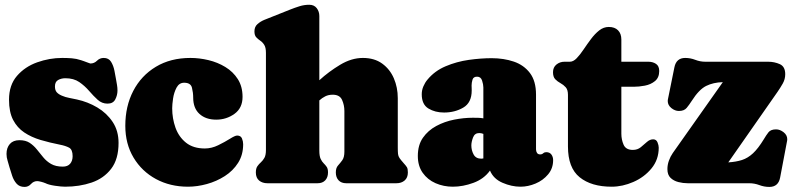

<svg xmlns="http://www.w3.org/2000/svg" viewBox="-20 -754 3264 790"><path d="M249 -432.1Q232.4 -432.1 219.2 -424.8Q206.1 -417.5 206.1 -398.4Q206.1 -382.8 213.4 -374.5Q220.7 -366.2 234.4 -360.4Q249 -354 265.1 -351.1Q281.2 -348.1 296.4 -344.7Q341.3 -335 380.4 -311.8Q419.4 -288.6 443.6 -252.2Q467.8 -215.8 467.8 -166Q467.8 -99.1 437.5 -59.6Q407.2 -20 357.2 -2.9Q307.1 14.2 247.6 14.2Q232.4 14.2 205.8 10.3Q179.2 6.3 166.5 -0.5H166Q161.1 -2.9 149.9 -5.9Q138.7 -8.8 133.3 -8.8Q118.2 -8.8 107.4 3.2Q96.7 15.1 81.1 15.1Q60.1 15.1 48.1 1.5Q36.1 -12.2 30 -31Q23.9 -49.8 19 -65.9Q15.6 -79.6 11.2 -93Q6.8 -106.4 6.8 -120.6Q6.8 -146 20.5 -161.6Q34.2 -177.2 60.1 -177.2Q85.4 -177.2 102.1 -166.3Q118.7 -155.3 131.6 -139.2Q144.5 -123 158 -106.7Q171.4 -90.3 190.4 -79.3Q209.5 -68.4 238.3 -68.4Q258.3 -68.4 268.6 -80.3Q278.8 -92.3 278.8 -111.3Q278.8 -138.7 264.2 -146.5Q249.5 -154.3 226.6 -158.7Q184.6 -167 146.7 -178.2Q108.9 -189.5 79.8 -209Q50.8 -228.5 33.9 -260.7Q17.1 -293 17.1 -343.8Q17.1 -403.8 49.8 -441.7Q82.5 -479.5 133.1 -497.6Q183.6 -515.6 235.8 -515.6Q255.9 -515.6 275.1 -514.2Q294.4 -512.7 313.5 -506.3Q315.9 -505.9 325 -502.4Q334 -499 342.8 -495.8Q351.6 -492.7 351.6 -492.7Q367.7 -492.7 379.2 -504.2Q390.6 -515.6 406.7 -515.6Q427.2 -515.6 437 -499.8Q446.8 -483.9 450.9 -462.9Q455.1 -441.9 457.5 -427.2Q459.5 -416 461.4 -404.5Q463.4 -393.1 463.4 -381.8Q463.4 -362.3 454.3 -345Q445.3 -327.6 422.4 -327.6Q399.4 -327.6 381.8 -343.5Q364.3 -359.4 346.7 -379.9Q329.1 -400.4 306.2 -416.3Q283.2 -432.1 249 -432.1Z M978 -355.5Q978 -309.6 944.8 -285.6Q911.6 -261.7 869.6 -261.7Q826.7 -261.7 800.8 -285.2Q774.9 -308.6 774.9 -352.5Q774.9 -372.6 769.8 -393.1Q764.6 -413.6 737.8 -413.6Q717.3 -413.6 706.5 -393.6Q695.8 -373.5 692.1 -348.6Q688.5 -323.7 688.5 -308.6Q688.5 -266.6 702.1 -228.5Q715.8 -190.4 745.6 -166.7Q775.4 -143.1 822.8 -143.1Q850.6 -143.1 877.9 -156.5Q905.3 -169.9 926.3 -183.1Q947.3 -196.3 955.6 -196.3Q970.7 -196.3 975.6 -184.3Q980.5 -172.4 980.5 -160.6Q980.5 -116.7 959.7 -84Q939 -51.3 905 -29.5Q871.1 -7.8 831.3 3.2Q791.5 14.2 753.4 14.2Q680.2 14.2 621.8 -17.3Q563.5 -48.8 529.5 -105.5Q495.6 -162.1 495.6 -236.3Q495.6 -316.9 528.3 -379.9Q561 -442.9 621.3 -479.2Q681.6 -515.6 763.7 -515.6Q800.3 -515.6 837.9 -506.6Q875.5 -497.6 907.2 -478.3Q939 -459 958.5 -428.5Q978 -397.9 978 -355.5Z M1252.4 -734.4Q1272.5 -734.4 1283.2 -720.5Q1293.9 -706.5 1293.9 -688V-423.8Q1333 -459.5 1379.6 -487.5Q1426.3 -515.6 1473.1 -515.6Q1520.5 -515.6 1552.5 -492.4Q1584.5 -469.2 1600.6 -431.6Q1616.7 -394 1616.7 -350.1V-147Q1616.7 -129.9 1617.7 -120.6Q1618.7 -111.3 1623.8 -103.8Q1628.9 -96.2 1640.6 -83Q1650.4 -72.3 1654.3 -65.9Q1658.2 -59.6 1658.2 -44.4Q1658.2 -22.9 1645 -11.5Q1631.8 0 1610.8 0H1404.8Q1384.3 0 1373 -12.2Q1361.8 -24.4 1361.8 -44.4Q1361.8 -63 1370.6 -72.8Q1379.4 -82.5 1388.2 -94.5Q1397 -106.4 1397 -129.9V-297.4Q1397 -321.3 1387.5 -342.8Q1377.9 -364.3 1349.1 -364.3Q1331.5 -364.3 1318.4 -357.7Q1305.2 -351.1 1293.9 -340.8V-134.3Q1293.9 -111.8 1299.3 -100.3Q1304.7 -88.9 1311.8 -82Q1318.8 -75.2 1324.2 -67.4Q1329.6 -59.6 1329.6 -44.4Q1329.6 -24.4 1318.4 -12.2Q1307.1 0 1286.6 0H1080.6Q1059.6 0 1046.1 -11.2Q1032.7 -22.5 1032.7 -44.4Q1032.7 -61 1039.1 -70.1Q1045.4 -79.1 1053.5 -86.2Q1061.5 -93.3 1067.9 -104.5Q1074.2 -115.7 1074.2 -136.7V-536.6Q1074.2 -558.6 1067.1 -569.6Q1060.1 -580.6 1050.5 -586.9Q1041 -593.3 1033.9 -601.1Q1026.9 -608.9 1026.9 -625Q1026.9 -644 1039.6 -655Q1052.2 -666 1067.9 -672.4L1174.3 -714.8Q1192.9 -722.2 1212.4 -728.3Q1231.9 -734.4 1252.4 -734.4Z M1699.2 -112.3Q1699.2 -157.2 1720.2 -187.3Q1741.2 -217.3 1775.1 -235.6Q1809.1 -253.9 1848.6 -261.7Q1888.2 -269.5 1924.8 -269.5Q1935.5 -269.5 1946.8 -269.3Q1958 -269 1968.8 -267.1V-394Q1968.8 -406.2 1963.6 -422.4Q1958.5 -438.5 1942.9 -438.5Q1927.7 -438.5 1924.1 -426Q1920.4 -413.6 1920.4 -402.3Q1920.4 -397.5 1920.7 -392.3Q1920.9 -387.2 1920.9 -381.8Q1920.9 -331.5 1886.2 -311.3Q1851.6 -291 1807.1 -291Q1770 -291 1742.7 -307.6Q1715.3 -324.2 1715.3 -366.2Q1715.3 -382.8 1721.9 -398.4Q1728.5 -414.1 1738.8 -426.3Q1768.6 -462.4 1813.7 -481.4Q1858.9 -500.5 1908.9 -507.6Q1959 -514.6 2002.9 -514.6Q2052.7 -514.6 2094.2 -500.5Q2135.7 -486.3 2160.6 -453.4Q2185.5 -420.4 2185.5 -364.7V-139.6Q2185.5 -131.3 2189.5 -125Q2193.4 -118.7 2202.6 -118.7Q2210 -118.7 2215.1 -123.3Q2220.2 -127.9 2227.5 -127.9Q2241.7 -127.9 2248.8 -118.2Q2255.9 -108.4 2255.9 -95.2Q2255.9 -61 2235.1 -36.4Q2214.4 -11.7 2183.6 1.2Q2152.8 14.2 2121.6 14.2Q2085 14.2 2047.6 -2Q2010.3 -18.1 1996.1 -52.2Q1971.2 -17.6 1928 -1.7Q1884.8 14.2 1843.3 14.2Q1805.2 14.2 1772.2 -0.2Q1739.3 -14.6 1719.2 -43Q1699.2 -71.3 1699.2 -112.3ZM1919.4 -155.3Q1919.4 -135.7 1928.7 -118.4Q1938 -101.1 1960.4 -101.1Q1964.8 -101.1 1968.8 -102.1V-203.1Q1960.4 -206.5 1951.7 -206.5Q1933.1 -206.5 1926.3 -188.2Q1919.4 -169.9 1919.4 -155.3Z M2496.6 14.2Q2413.1 14.2 2365 -24.7Q2316.9 -63.5 2316.9 -151.4V-363.8Q2316.9 -384.8 2307.6 -395Q2298.3 -405.3 2286.1 -411.9Q2273.9 -418.5 2264.6 -428Q2255.4 -437.5 2255.4 -457Q2255.4 -477.1 2269.5 -488.5Q2283.7 -500 2302.7 -500H2324.7Q2338.9 -500 2352.8 -514.4Q2366.7 -528.8 2381.1 -550.3Q2395.5 -571.8 2411.4 -593Q2427.2 -614.3 2445.3 -628.7Q2463.4 -643.1 2484.9 -643.1Q2509.3 -643.1 2522.9 -629.4Q2536.6 -615.7 2536.6 -591.3V-500H2647.5Q2666 -500 2679.2 -491.2Q2692.4 -482.4 2692.4 -461.9Q2692.4 -434.6 2675 -420.4Q2657.7 -406.2 2633.3 -401.6Q2608.9 -397 2587.4 -397H2536.6V-203.6Q2536.6 -179.7 2545.9 -158.4Q2555.2 -137.2 2584 -137.2Q2603 -137.2 2616.5 -148.2Q2629.9 -159.2 2641.8 -169.9Q2653.8 -180.7 2667.5 -180.7Q2680.2 -180.7 2685.3 -168.5Q2690.4 -156.2 2690.4 -146.5Q2690.4 -97.2 2660.6 -61Q2630.9 -24.9 2586.2 -5.4Q2541.5 14.2 2496.6 14.2Z M3210.9 -448.7Q3210.9 -428.2 3200.7 -410.2Q3190.4 -392.1 3179.2 -376L2976.6 -85.9Q3008.8 -87.9 3033 -95.7Q3057.1 -103.5 3078.4 -123.3Q3099.6 -143.1 3122.6 -180.7Q3132.3 -197.3 3141.8 -209.5Q3151.4 -221.7 3173.3 -221.7Q3189 -221.7 3204.1 -210Q3219.2 -198.2 3219.2 -181.2Q3219.2 -177.7 3218.8 -175.8L3189.9 -23.4Q3182.6 15.1 3145.5 15.1Q3124.5 15.1 3104.5 7.6Q3084.5 0 3063 0H2809.6Q2790.5 0 2771.2 -4.9Q2752 -9.8 2739 -22.2Q2726.1 -34.7 2726.1 -58.1Q2726.1 -75.7 2732.2 -92.8Q2738.3 -109.9 2748 -124L2954.1 -416Q2915 -415 2885.5 -400.4Q2856 -385.7 2826.2 -338.9Q2815.9 -322.8 2805.4 -310.1Q2794.9 -297.4 2773.4 -297.4Q2757.3 -297.4 2742.4 -309.3Q2727.5 -321.3 2727.5 -338.4Q2727.5 -342.3 2728 -344.2L2754.9 -477.1Q2762.7 -515.6 2799.3 -515.6Q2820.8 -515.6 2840.8 -507.8Q2860.8 -500 2881.8 -500H3140.6Q3166.5 -500 3188.7 -490Q3210.9 -480 3210.9 -448.7Z"/></svg>

Font: Caprasimo
Style: Regular
Weight: 400
Designer: The DocRepair Project, Phaedra Charles, Flavia Zimbardi
Foundry: Google
Version: Version 1.001